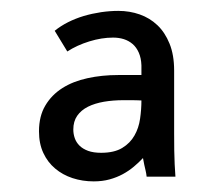

<svg xmlns="http://www.w3.org/2000/svg" viewBox="-20 -720 416 358"><path d="M154.8 -381.8Q133.8 -381.8 115.2 -387.9Q96.7 -394 82.8 -405.8Q68.8 -417.5 60.8 -434.8Q52.7 -452.1 52.7 -475.1Q52.7 -503.4 64.5 -523.2Q76.2 -543 96.2 -555.7Q116.2 -568.4 143.1 -574.2Q169.9 -580.1 200.2 -580.1H243.7V-598.1Q243.2 -611.8 238.8 -621.8Q234.4 -631.8 227.3 -637.9Q220.2 -644 210.9 -647Q201.7 -649.9 190.9 -649.9Q169.4 -649.9 146.5 -642.8Q123.5 -635.7 105.5 -624L82 -662.6Q92.8 -671.4 106.7 -678.5Q120.6 -685.5 136.2 -690.2Q151.9 -694.8 168.5 -697.3Q185.1 -699.7 200.7 -699.7Q221.7 -699.7 240.5 -693.1Q259.3 -686.5 273.4 -673.1Q287.6 -659.7 296.1 -638.7Q304.7 -617.7 304.7 -588.4V-471.7Q304.7 -454.1 304.9 -439.5Q305.2 -424.8 305.7 -413.6Q306.2 -400.9 307.1 -390.6H253.4Q252.9 -396 251.5 -401.9Q250.5 -406.7 249 -412.8Q247.6 -418.9 246.6 -425.3Q238.8 -417 229.5 -409.2Q220.2 -401.4 209 -395.3Q197.8 -389.2 184.3 -385.5Q170.9 -381.8 154.8 -381.8ZM168.5 -435.1Q192.9 -435.1 207.8 -444.1Q222.7 -453.1 230.7 -467.3Q238.8 -481.4 241.2 -498.8Q243.7 -516.1 243.7 -532.7Q240.2 -532.7 235.6 -533Q231 -533.2 226.1 -533.2Q221.2 -533.2 216.8 -533.2Q212.4 -533.2 210.4 -533.2Q190.9 -533.2 173.8 -530.3Q156.7 -527.3 144 -521Q131.3 -514.6 124 -504.2Q116.7 -493.7 116.7 -478.5Q116.7 -470.2 119.4 -462.4Q122.1 -454.6 128.2 -448.5Q134.3 -442.4 144.3 -438.7Q154.3 -435.1 168.5 -435.1Z"/></svg>

Font: Shanti
Style: Regular
Weight: 400
Designer: vernon adams
Foundry: vernon adams
Version: Version 1.000